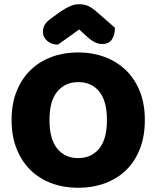

<svg xmlns="http://www.w3.org/2000/svg" viewBox="-20 -874 743 912"><path d="M35 -304Q35 -382 59.5 -442Q84 -502 126.5 -542.5Q169 -583 226.5 -604Q284 -625 351 -625Q418 -625 475.5 -604Q533 -583 576 -542.5Q619 -502 643.5 -442Q668 -382 668 -304Q668 -226 644 -165.5Q620 -105 577.5 -64.5Q535 -24 477 -3Q419 18 351 18Q283 18 225 -3.5Q167 -25 125 -66Q83 -107 59 -167Q35 -227 35 -304ZM215 -304Q215 -213 252 -168Q289 -123 351 -123Q414 -123 451 -168Q488 -213 488 -304Q488 -394 451.5 -439Q415 -484 352 -484Q290 -484 252.5 -439.5Q215 -395 215 -304ZM356 -734Q325 -711 301 -694.5Q277 -678 255 -662Q225 -662 204.5 -679.5Q184 -697 184 -723Q184 -743 193.5 -758Q203 -773 230 -792L266 -818Q291 -835 312.5 -844.5Q334 -854 354 -854Q381 -854 400 -845Q419 -836 445 -813L526 -742Q526 -708 511.5 -686.5Q497 -665 466 -665Q456 -665 447.5 -667Q439 -669 429 -674Q419 -679 407 -688.5Q395 -698 379 -713Z"/></svg>

Font: Baloo Paaji
Style: Regular
Weight: 400
Designer: Shuchita Grover and Ek Type
Foundry: Ek Type
Version: Version 1.443;PS 1.000;hotconv 16.6.51;makeotf.lib2.5.65220;